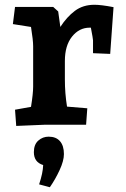

<svg xmlns="http://www.w3.org/2000/svg" viewBox="-20 -523 530 805"><path d="M43 -63 110 -75Q119 -131 119 -160V-329Q119 -354 110 -410L34 -422L43 -494H203L224 -475L233 -410Q260 -452 294 -477.5Q328 -503 376 -503Q404 -503 456 -493L442 -297L370 -300V-354Q370 -360 361 -407H356Q312 -407 282 -369.5Q252 -332 252 -267V-190Q252 -132 261 -76L346 -69L341 0H167L48 5ZM161 169Q122 157 122 115Q122 83 140.5 66.5Q159 50 184 50Q215 50 231.5 69Q248 88 248 123Q248 151 230 190Q212 229 189 262L144 250Q160 202 161 169Z"/></svg>

Font: Andada Pro ExtraBold
Style: Regular
Weight: 800
Designer: Carolina Giovagnoli
Foundry: Huerta Tipografica
Version: Version 3.005; ttfautohint (v1.8.4)